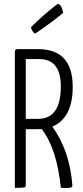

<svg xmlns="http://www.w3.org/2000/svg" viewBox="-20 -948 418 969"><path d="M158 -779Q153 -779 147.5 -786.5Q142 -794 139 -802L136 -810Q161 -836 194 -865Q227 -894 248.5 -911Q270 -928 272 -928Q289 -928 299 -884Q291 -875 243 -839Q195 -803 158 -779ZM244 -309Q331 -190 345 -16Q346 -6 341 -3Q336 0 318 1Q300 1 287 0Q267 -199 190 -297Q183 -296 169 -296H110V-14Q110 -4 103 -2Q96 0 55 0V-687Q55 -700 68 -700H96H172Q347 -700 347 -510Q347 -352 244 -309ZM110 -348H172Q287 -348 287 -512Q287 -650 177 -650H110Z"/></svg>

Font: Yanone Kaffeesatz Light
Style: Regular
Weight: 300
Designer: Yanone (Cyrillic: Daniel Pouzeot)
Foundry: Yanone
Version: Version 1.003;PS 001.003;hotconv 1.0.88;makeotf.lib2.5.64775